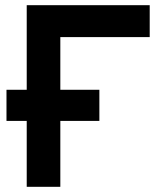

<svg xmlns="http://www.w3.org/2000/svg" viewBox="-20 -720 634 740"><path d="M5 -254V-374H363V-254ZM83 0V-700H557V-577H212.5V0Z"/></svg>

Font: Undotted
Style: Bold
Weight: 700
Designer: Delve Withrington, Dave Bailey, Thomas Jockin
Foundry: Delve Fonts LLC
Version: Version 4.000